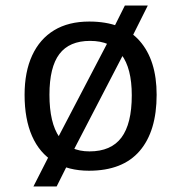

<svg xmlns="http://www.w3.org/2000/svg" viewBox="-20 -598 656 695"><path d="M101 77 158 -35 170 -62 379 -462 391 -496 432 -578H515L457 -462L447 -441L240 -42L230 -13L185 77ZM302 20Q228 20 175.5 -12Q123 -44 96 -105.5Q69 -167 69 -255Q69 -338 96.5 -397.5Q124 -457 176 -488.5Q228 -520 303 -520Q424 -520 485.5 -450Q547 -380 547 -255Q547 -123 485.5 -51.5Q424 20 302 20ZM304 -50Q382 -50 419.5 -100Q457 -150 457 -253Q457 -351 419.5 -400.5Q382 -450 306 -450Q231 -450 195 -402.5Q159 -355 159 -255Q159 -153 195 -101.5Q231 -50 304 -50Z"/></svg>

Font: Moderustic
Style: Regular
Weight: 400
Designer: Tural Alisoy
Foundry: TAFT Foundry
Version: Version 2.120